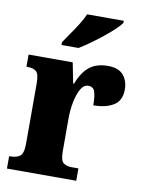

<svg xmlns="http://www.w3.org/2000/svg" viewBox="-86 -826 668 887"><g transform="rotate(10 248.0 -383.0)"><path d="M9 0V-58H13Q43 -58 59.5 -70Q76 -82 76 -130V-411Q76 -455 62.5 -467Q49 -479 20 -479H16V-536H223L242 -440H246Q268 -497 301 -522.5Q334 -548 386 -548Q437 -548 459.5 -521Q482 -494 482 -454Q482 -402 446 -379.5Q410 -357 351 -357Q351 -398 344 -420Q337 -442 313 -442Q292 -442 278 -417.5Q264 -393 256.5 -355.5Q249 -318 249 -277V-125Q249 -80 263.5 -69Q278 -58 302 -58H334V0ZM158 -619Q171 -639 189 -664.5Q207 -690 224 -717Q241 -744 250 -766H422V-756Q413 -743 392.5 -723.5Q372 -704 344.5 -682Q317 -660 289 -640Q261 -620 238 -606H158Z"/></g></svg>

Font: Noto Serif Condensed Black
Style: Regular
Weight: 900
Width: 3
Designer: Monotype Design Team
Foundry: Monotype Imaging Inc.
Version: Version 2.015; ttfautohint (v1.8.4.7-5d5b)